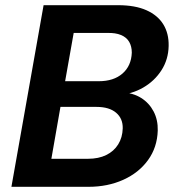

<svg xmlns="http://www.w3.org/2000/svg" viewBox="-20 -720 678 740"><path d="M24 0 148 -700H435Q501 -700 544.5 -680.5Q588 -661 609.5 -626Q631 -591 630 -543Q629 -491 602.5 -449.5Q576 -408 532 -382.5Q488 -357 433 -353L450 -364Q493 -362 524 -342.5Q555 -323 572 -290.5Q589 -258 588 -217Q586 -152 550.5 -103Q515 -54 455 -27Q395 0 321 0ZM178 -108H319Q360 -108 389.5 -122.5Q419 -137 435.5 -163.5Q452 -190 453 -225Q454 -263 427.5 -285.5Q401 -308 352 -308H213ZM231 -407H361Q418 -407 452 -436.5Q486 -466 488 -517Q488 -541 478 -558.5Q468 -576 446.5 -585Q425 -594 393 -593H264Z"/></svg>

Font: DM Sans 18pt
Style: Bold Italic
Weight: 700
Italic angle: -10°
Designer: Colophon Foundry, Jonny Pinhorn
Foundry: Colophon Foundry
Version: Version 4.004;gftools[0.9.30]